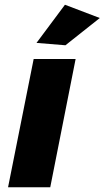

<svg xmlns="http://www.w3.org/2000/svg" viewBox="-20 -790 441 810"><path d="M256 -599 134 -609 254 -770 401 -714ZM192 0H14L122 -541H299Z"/></svg>

Font: Argentum Sans
Style: Bold Italic
Weight: 700
Italic angle: -11°
Designer: Julieta Ulanovsky (font), Cristiano Sobral (main changes and remaster)
Foundry: Julieta Ulanovsky (font), Cristiano Sobral (main changes and remaster)
Version: Version 2.007;June 15, 2022;FontCreator 14.0.0.2814 64-bit; 